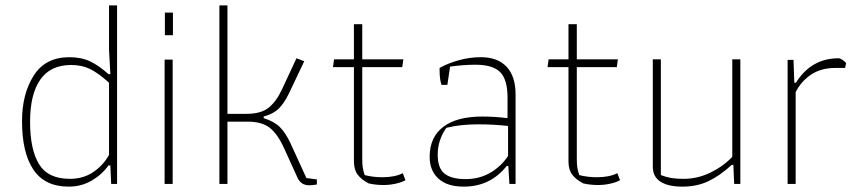

<svg xmlns="http://www.w3.org/2000/svg" viewBox="-20 -685 3216 715"><path d="M62 -234Q62 -335 105.5 -403.5Q149 -472 238 -472Q283 -472 315.5 -456.5Q348 -441 384 -409H391L386 -500V-665H416V0H394L391 -69H384Q360 -35 321.5 -12.5Q283 10 236 10Q147 10 104.5 -53Q62 -116 62 -234ZM386 -108V-377Q346 -413 315.5 -428Q285 -443 245 -443Q168 -443 130 -388.5Q92 -334 92 -231Q92 -128 125.5 -73.5Q159 -19 240 -19Q290 -19 327 -44Q364 -69 386 -108Z M594 -638H624V-554H594ZM593 -463H623V0H593Z M1088 -23 1037 -135Q1013 -187 984 -209.5Q955 -232 902 -232H827V0H797V-665H827V-261H897Q952 -261 980.5 -284Q1009 -307 1030 -352L1084 -468L1113 -457L1056 -337Q1038 -300 1018 -280.5Q998 -261 962 -251V-245Q1001 -233 1022.5 -211.5Q1044 -190 1062 -151L1121 -22L1160 -17V2Q1144 5 1131 5Q1101 5 1088 -23Z M1353 -2Q1326 -16 1312 -34.5Q1298 -53 1298 -84V-435H1220L1224 -464H1298V-595H1329V-464H1482L1478 -435H1329V-95Q1329 -72 1331 -60.5Q1333 -49 1338 -33Q1369 -25 1404 -25Q1450 -25 1480 -40L1490 -14Q1476 -6 1453.5 -1Q1431 4 1409 4Q1379 4 1353 -2Z M1580 -101Q1580 -174 1630.5 -212.5Q1681 -251 1776 -251Q1822 -251 1870 -245V-322Q1870 -389 1842.5 -416.5Q1815 -444 1750 -444Q1708 -444 1656 -437L1646 -369H1624Q1617 -391 1617 -423V-432Q1649 -450 1689.5 -461Q1730 -472 1771 -472Q1833 -472 1866.5 -436.5Q1900 -401 1900 -332V0H1877L1873 -67H1867Q1806 10 1707 10Q1645 10 1612.5 -20Q1580 -50 1580 -101ZM1872 -104V-216Q1817 -222 1761 -222Q1694 -222 1642 -209Q1610 -163 1610 -109Q1610 -58 1636 -38Q1662 -18 1714 -18Q1764 -18 1804.5 -41Q1845 -64 1872 -104Z M2152 -2Q2125 -16 2111 -34.5Q2097 -53 2097 -84V-435H2019L2023 -464H2097V-595H2128V-464H2281L2277 -435H2128V-95Q2128 -72 2130 -60.5Q2132 -49 2137 -33Q2168 -25 2203 -25Q2249 -25 2279 -40L2289 -14Q2275 -6 2252.5 -1Q2230 4 2208 4Q2178 4 2152 -2Z M2411 -64V-464H2441V-33Q2462 -25 2480.5 -22Q2499 -19 2526 -19Q2578 -19 2626 -42.5Q2674 -66 2707 -101V-464H2737V0H2714L2711 -71H2705Q2660 -30 2617.5 -10Q2575 10 2521 10Q2468 10 2439.5 -8.5Q2411 -27 2411 -64Z M2913 -462H2935L2938 -377H2944Q3001 -468 3103 -468Q3109 -468 3117.5 -462Q3126 -456 3131 -450L3127 -432H3091Q3038 -432 3001 -407.5Q2964 -383 2943 -342V0H2913Z"/></svg>

Font: Athiti ExtraLight
Style: Regular
Weight: 250
Version: Version 1.032